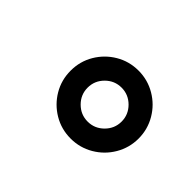

<svg xmlns="http://www.w3.org/2000/svg" viewBox="-75 -1000 799 799"><g transform="rotate(45 325.0 -600.0)"><path d="M375 -400Q320 -400 274.5 -427Q229 -454 202 -499.5Q175 -545 175 -600Q175 -655 202 -700.5Q229 -746 274.5 -773Q320 -800 375 -800Q429 -800 475 -773Q521 -746 548 -700Q575 -654 575 -600Q575 -546 548 -500Q521 -454 475 -427Q429 -400 375 -400ZM375 -500Q416 -500 445.5 -529.5Q475 -559 475 -600Q475 -641 445.5 -670.5Q416 -700 375 -700Q334 -700 304.5 -670.5Q275 -641 275 -600Q275 -559 304.5 -529.5Q334 -500 375 -500Z"/></g></svg>

Font: Monoikos Medium
Style: Regular
Weight: 500
Designer: Brian Krent
Version: Version 0.088